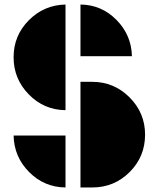

<svg xmlns="http://www.w3.org/2000/svg" viewBox="-20 -816 700 847"><path d="M40 -564Q40 -659 107 -726.5Q174 -794 269 -796V-330Q174 -331 107 -399.5Q40 -468 40 -563ZM335 -796Q428 -795 494 -728Q560 -661 562 -568H335ZM269 11Q175 10 108.5 -57Q42 -124 40 -218H269ZM387 -455Q483 -455 551.5 -386.5Q620 -318 620 -222Q620 -125 552 -57Q484 11 387 11H335V-455Z"/></svg>

Font: GENAU
Style: Stencil
Weight: 700
Version: Version 0.8